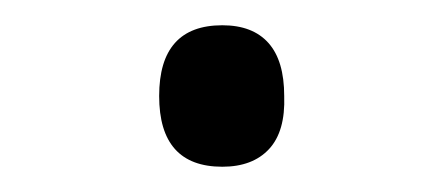

<svg xmlns="http://www.w3.org/2000/svg" viewBox="-20 -346 353 152"><path d="M156 -214Q131 -214 118.5 -228Q106 -242 106 -270Q106 -298 118.5 -312Q131 -326 156 -326Q180 -326 192.5 -312Q205 -298 205 -270Q206 -242 193 -228Q180 -214 156 -214Z"/></svg>

Font: Playwrite FR Moderne Light
Style: Regular
Weight: 300
Version: Version 1.002